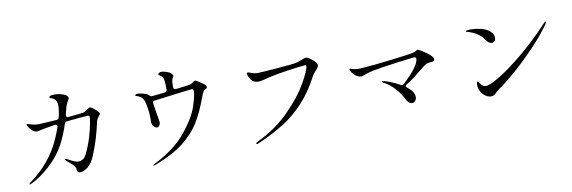

<svg xmlns="http://www.w3.org/2000/svg" viewBox="-56 -1226 5112 1715"><g transform="rotate(-10 2500.0 -368.5)"><path d="M834 -504Q834 -497 825 -486Q816 -475 813 -471Q801 -454 798 -441Q765 -285 709 -148Q679 -75 640.5 -46Q602 -17 573 -17Q560 -17 551.5 -23.5Q543 -30 543 -44Q543 -57 539.5 -64Q536 -71 527 -83Q519 -95 481 -126Q473 -132 464 -141Q455 -150 455 -154Q455 -158 460 -158Q464 -158 473 -154Q475 -153 512 -133.5Q549 -114 576 -114Q591 -114 611 -125Q631 -136 648 -171Q682 -242 702.5 -311Q723 -380 731.5 -428.5Q740 -477 740 -491Q740 -503 723 -503Q704 -503 534 -486Q516 -485 511 -468Q477 -366 435 -287Q384 -192 295 -111.5Q206 -31 124 7Q114 12 109 12Q105 12 105 9Q105 4 117 -5Q310 -143 400 -348Q418 -388 441 -451Q442 -454 442 -459Q442 -467 437 -470.5Q432 -474 422 -473L414 -472Q319 -457 290 -450Q284 -448 275 -445.5Q266 -443 259 -443Q234 -443 214.5 -459Q195 -475 183.5 -494Q172 -513 172 -519Q172 -524 178 -524Q181 -524 188.5 -521.5Q196 -519 202 -517Q244 -504 282 -504Q300 -504 443 -514Q462 -516 466 -533Q481 -592 481 -638Q481 -693 438 -710L424 -715Q415 -719 415 -725Q415 -730 420 -733Q433 -741 465 -741Q505 -741 544.5 -726Q584 -711 584 -688Q584 -680 576 -669Q564 -653 553 -624L544 -590L533 -546Q532 -543 532 -538Q532 -520 552 -522Q672 -533 686 -536Q704 -540 729 -559Q732 -561 741 -567Q750 -573 756 -573Q767 -573 800.5 -543.5Q834 -514 834 -504Z M1816 -574Q1816 -565 1812.5 -561Q1809 -557 1801 -553Q1790 -549 1784 -540Q1776 -529 1772 -520.5Q1768 -512 1759 -488Q1712 -358 1656 -267.5Q1600 -177 1502 -101.5Q1404 -26 1245 34Q1235 38 1228 38Q1223 38 1223 36Q1223 33 1241 23Q1432 -73 1533 -199Q1634 -325 1665 -421Q1696 -517 1696 -554Q1696 -575 1678 -575Q1671 -575 1574 -562.5Q1477 -550 1420 -543L1336 -532Q1326 -531 1321.5 -524.5Q1317 -518 1319 -508Q1322 -496 1326 -464L1334 -413L1340 -380Q1347 -342 1347 -334Q1347 -319 1338 -305.5Q1329 -292 1317 -292Q1301 -292 1286 -309Q1271 -326 1271 -354L1272 -378Q1272 -433 1262 -490.5Q1252 -548 1237 -566Q1229 -577 1214.5 -586.5Q1200 -596 1188 -599Q1182 -601 1178 -602.5Q1174 -604 1174 -607Q1174 -615 1181.5 -617Q1189 -619 1201 -619Q1218 -619 1252.5 -609Q1287 -599 1293 -591L1294 -590Q1297 -585 1304.5 -579.5Q1312 -574 1320 -575Q1338 -576 1414 -585L1437 -588Q1457 -590 1458 -609V-628Q1458 -660 1455 -685Q1452 -711 1447 -720.5Q1442 -730 1430 -739Q1424 -743 1419.5 -745.5Q1415 -748 1412 -750.5Q1409 -753 1409 -757Q1409 -764 1418.5 -769.5Q1428 -775 1441 -775Q1454 -775 1482.5 -766.5Q1511 -758 1523 -747Q1539 -732 1539 -723Q1539 -716 1534 -708Q1529 -700 1528 -698Q1519 -683 1519 -633V-620Q1519 -610 1525 -604.5Q1531 -599 1542 -601L1576 -605Q1660 -615 1672 -618Q1684 -621 1702 -635Q1703 -636 1709.5 -640.5Q1716 -645 1721 -645Q1730 -645 1762 -624Q1794 -603 1805 -593Q1816 -582 1816 -574Z M2163 4Q2163 -3 2183 -13Q2355 -96 2476 -219Q2597 -342 2659.5 -452Q2722 -562 2724 -601Q2724 -610 2714 -610Q2703 -610 2629.5 -601Q2556 -592 2470 -577Q2384 -562 2320 -544Q2297 -538 2280 -538Q2246 -538 2226 -555Q2212 -567 2200.5 -589.5Q2189 -612 2189 -625Q2189 -635 2199 -635Q2207 -635 2223 -628Q2256 -615 2288 -615Q2311 -615 2466 -627Q2621 -639 2649 -647Q2663 -651 2685 -660Q2719 -675 2732 -675Q2744 -675 2767 -660Q2790 -645 2808.5 -625.5Q2827 -606 2827 -592Q2827 -581 2820.5 -571Q2814 -561 2801 -548Q2799 -545 2786.5 -530.5Q2774 -516 2764 -498Q2696 -368 2611 -276Q2526 -184 2425 -120Q2324 -56 2187 4Q2175 9 2170 9Q2163 9 2163 4Z M3859 -464Q3859 -450 3848 -446Q3837 -442 3820 -441Q3799 -440 3788 -436Q3777 -432 3755 -415Q3689 -362 3651.5 -333Q3614 -304 3578 -283Q3568 -277 3568 -269Q3568 -263 3577 -255Q3639 -207 3639 -159Q3639 -140 3627.5 -125.5Q3616 -111 3599 -111Q3565 -111 3542 -161Q3524 -201 3477.5 -254.5Q3431 -308 3377 -334Q3363 -341 3363 -346Q3363 -350 3371 -350Q3384 -350 3432 -332Q3480 -314 3524 -289Q3531 -285 3537 -285Q3546 -285 3553 -292Q3703 -430 3703 -496Q3703 -510 3687 -510Q3673 -510 3518 -489.5Q3363 -469 3298 -455Q3248 -444 3215 -430Q3199 -424 3191 -424Q3164 -424 3138 -446Q3112 -468 3103 -489Q3099 -497 3099 -504Q3099 -511 3103 -511Q3105 -511 3112 -508Q3119 -505 3125 -503Q3149 -495 3179 -495Q3188 -495 3212 -497Q3230 -499 3242 -499Q3295 -502 3479 -523.5Q3663 -545 3697 -556Q3706 -559 3714 -565Q3722 -571 3728 -571Q3736 -571 3769.5 -550Q3803 -529 3831 -504.5Q3859 -480 3859 -464Z M4338 -557Q4315 -592 4278 -615Q4241 -638 4199 -650Q4191 -652 4186 -654Q4181 -656 4181 -659Q4181 -668 4227 -668Q4269 -668 4314.5 -657.5Q4360 -647 4390 -624Q4428 -594 4428 -558Q4428 -540 4418.5 -528.5Q4409 -517 4392 -517Q4364 -517 4338 -557ZM4197 -170Q4197 -183 4200.5 -191.5Q4204 -200 4207 -200Q4210 -200 4216 -189Q4222 -178 4232 -168Q4242 -158 4250.5 -152.5Q4259 -147 4275 -147Q4311 -147 4406 -205Q4501 -263 4627.5 -368.5Q4754 -474 4881 -610Q4890 -621 4897 -621Q4901 -621 4901 -617Q4901 -611 4891 -596Q4823 -501 4729 -403Q4635 -305 4547.5 -228.5Q4460 -152 4409 -116Q4397 -107 4389 -103Q4380 -97 4371 -90Q4362 -83 4351 -71Q4330 -47 4303 -47Q4270 -47 4239.5 -74.5Q4209 -102 4201 -139Q4197 -155 4197 -170Z"/></g></svg>

Font: Shippori Mincho B1
Style: Regular
Weight: 400
Designer: FONTDASU
Foundry: FONTDASU / Google Inc. / but / Adobe
Version: Version 3.110; ttfautohint (v1.8.3)